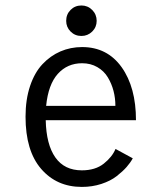

<svg xmlns="http://www.w3.org/2000/svg" viewBox="-20 -688 610 718"><path d="M284.5 -553.5Q260.5 -553.5 244 -570Q227.5 -586.5 227.5 -610Q227.5 -634.5 244 -651Q260.5 -667.5 284.5 -667.5Q308 -667.5 324.8 -650.8Q341.5 -634 341.5 -610Q341.5 -586.5 324.8 -570Q308 -553.5 284.5 -553.5ZM476.5 -96Q468 -80 453.5 -63.5Q439 -47 416.2 -29.2Q393.5 -11.5 359.2 -0.2Q325 11 286 11Q192 11 133.8 -56.5Q75.5 -124 75.5 -251.5Q75.5 -316 92.5 -366.5Q109.5 -417 139 -448.2Q168.5 -479.5 206.2 -495.8Q244 -512 287 -512Q381 -512 434.8 -436.8Q488.5 -361.5 488.5 -238.5H151Q153 -147.5 187 -99.2Q221 -51 286 -51Q336.5 -51 368 -76Q399.5 -101 412 -131ZM287 -451.5Q232 -451.5 196.2 -411.8Q160.5 -372 152.5 -292H411.5Q411.5 -321 404.5 -348Q397.5 -375 383.2 -398.8Q369 -422.5 344 -437Q319 -451.5 287 -451.5Z"/></svg>

Font: League Mono Narrow Light
Style: Regular
Weight: 300
Width: 3
Designer: Tyler Finck
Foundry: The League of Moveable Type / Tyler Finck
Version: Version 2.210